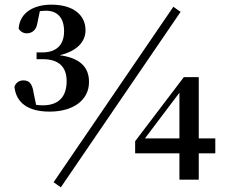

<svg xmlns="http://www.w3.org/2000/svg" viewBox="-20 -771 972 824"><path d="M241 33 755 -720 724 -742 210 11ZM193 -292C294 -292 362 -341 362 -419C362 -482 325 -522 236 -534C313 -552 347 -594 347 -641C347 -705 297 -751 200 -751C129 -751 65 -720 60 -648C67 -636 80 -628 94 -628C115 -628 135 -639 140 -670L151 -723C160 -724 169 -725 177 -725C226 -725 255 -695 255 -637C255 -575 219 -546 161 -546H137V-517H164C232 -517 266 -484 266 -423C266 -355 231 -319 164 -319C153 -319 144 -320 135 -321L124 -374C118 -415 103 -426 80 -426C64 -426 49 -418 42 -399C49 -330 100 -292 193 -292ZM750 0H833V-113H904V-177H833V-440H769L560 -165V-113H750ZM602 -177 685 -287 750 -373V-177Z"/></svg>

Font: Noto Serif JP
Style: Bold
Weight: 700
Designer: Ryoko NISHIZUKA 西塚涼子 (kana & ideographs); Frank Grießhammer (Latin, Greek & Cyrillic); Wenlong ZHANG 张文龙 (bopomofo); San
Foundry: Adobe
Version: Version 2.001;hotconv 1.1.0;makeotfexe 2.6.0